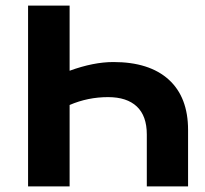

<svg xmlns="http://www.w3.org/2000/svg" viewBox="-20 -664 729 684"><path d="M650 -201V0H503V-185Q503 -251 467.5 -284.5Q432 -318 365 -318Q293 -318 228 -290V0H80V-644H228V-412Q313 -443 384 -443Q512 -443 581 -380.5Q650 -318 650 -201Z"/></svg>

Font: Montserrat Ace
Style: Bold
Weight: 700
Designer: Julieta Ulanovsky
Foundry: Julieta Ulanovsky
Version: Version 1